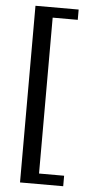

<svg xmlns="http://www.w3.org/2000/svg" viewBox="-58 -765 468 930"><g transform="rotate(5 175.5 -300.5)"><path d="M76 -730H286V-680H164V78H286V129H76Z"/></g></svg>

Font: Rosario Medium
Style: Regular
Weight: 500
Version: Version 1.201